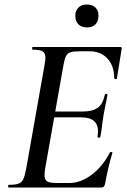

<svg xmlns="http://www.w3.org/2000/svg" viewBox="-20 -834 565 854"><path d="M19 -12Q48 -12 62 -17Q76 -22 83 -36Q90 -50 96 -81L178 -544Q182 -570 182 -576Q182 -598 169.5 -605.5Q157 -613 125 -613Q123 -613 123 -619Q123 -625 125 -625H515Q523 -625 521 -616L500 -485Q500 -482 496 -482Q493 -482 490.5 -483.5Q488 -485 488 -486Q488 -541 458 -573.5Q428 -606 378 -606H337Q307 -606 293.5 -601.5Q280 -597 273.5 -584.5Q267 -572 262 -543L181 -85Q178 -67 178 -55Q178 -34 190 -27Q202 -20 233 -20H288Q339 -20 388 -57Q437 -94 469 -156Q469 -158 473 -158Q476 -158 478.5 -156.5Q481 -155 480 -154Q462 -96 447 -15Q445 -7 441.5 -3.5Q438 0 431 0H19Q16 0 16 -6Q16 -12 19 -12ZM414 -226Q416 -242 416 -249Q416 -312 342 -312H183L186 -338H349Q392 -338 415 -355Q438 -372 446 -412Q447 -417 453 -416.5Q459 -416 458 -411Q449 -365 446 -351Q445 -344 441 -325L436 -292Q435 -283 432.5 -263Q430 -243 426 -225Q425 -221 419 -221.5Q413 -222 414 -226ZM315 -764Q315 -787 329 -800.5Q343 -814 367 -814Q391 -814 404.5 -800.5Q418 -787 418 -764Q418 -739 404.5 -725.5Q391 -712 367 -712Q343 -712 329 -725.5Q315 -739 315 -764Z"/></svg>

Font: Cormorant Garamond SemiBold
Style: Italic
Weight: 600
Italic angle: -10°
Designer: Christian Thalmann (Catharsis Fonts)
Foundry: Catharsis Fonts
Version: Version 4.000